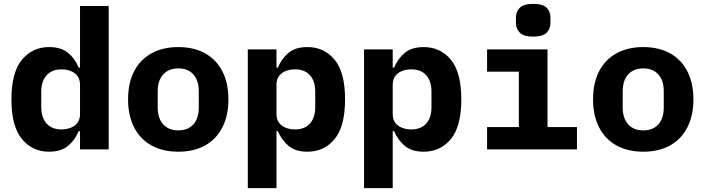

<svg xmlns="http://www.w3.org/2000/svg" viewBox="-20 -771 3640 991"><path d="M393 -94H386Q367 -48 331 -18Q295 12 233 12Q148 12 93.5 -53Q39 -118 39 -258Q39 -398 93.5 -463Q148 -528 233 -528Q295 -528 331 -498.5Q367 -469 386 -422H393V-740H541V0H393ZM297 -103Q323 -103 345 -111.5Q367 -120 380 -137.5Q393 -155 393 -182V-334Q393 -361 380 -378.5Q367 -396 345 -404.5Q323 -413 297 -413Q248 -413 220.5 -382.5Q193 -352 193 -298V-218Q193 -164 220.5 -133.5Q248 -103 297 -103Z M900 12Q820 12 761.5 -20.5Q703 -53 672 -114Q641 -175 641 -258Q641 -342 672 -402.5Q703 -463 761.5 -495.5Q820 -528 900 -528Q981 -528 1039 -495.5Q1097 -463 1128 -402.5Q1159 -342 1159 -258Q1159 -175 1128 -114Q1097 -53 1039 -20.5Q981 12 900 12ZM900 -98Q950 -98 978 -129Q1006 -160 1006 -217V-299Q1006 -356 978 -387Q950 -418 900 -418Q851 -418 822.5 -387Q794 -356 794 -299V-217Q794 -160 822.5 -129Q851 -98 900 -98Z M1259 -516H1407V-422H1414Q1434 -469 1469.5 -498.5Q1505 -528 1567 -528Q1653 -528 1707 -463Q1761 -398 1761 -258Q1761 -118 1707 -53Q1653 12 1567 12Q1505 12 1469.5 -18Q1434 -48 1414 -94H1407V200H1259ZM1503 -103Q1553 -103 1580 -133.5Q1607 -164 1607 -218V-298Q1607 -352 1580 -382.5Q1553 -413 1503 -413Q1477 -413 1455 -404.5Q1433 -396 1420 -378.5Q1407 -361 1407 -334V-182Q1407 -155 1420 -137.5Q1433 -120 1455 -111.5Q1477 -103 1503 -103Z M1859 -516H2007V-422H2014Q2034 -469 2069.5 -498.5Q2105 -528 2167 -528Q2253 -528 2307 -463Q2361 -398 2361 -258Q2361 -118 2307 -53Q2253 12 2167 12Q2105 12 2069.5 -18Q2034 -48 2014 -94H2007V200H1859ZM2103 -103Q2153 -103 2180 -133.5Q2207 -164 2207 -218V-298Q2207 -352 2180 -382.5Q2153 -413 2103 -413Q2077 -413 2055 -404.5Q2033 -396 2020 -378.5Q2007 -361 2007 -334V-182Q2007 -155 2020 -137.5Q2033 -120 2055 -111.5Q2077 -103 2103 -103Z M2731.8 -582Q2683 -582 2663 -602.5Q2643 -623 2643 -652V-681Q2643 -711.2 2663 -731.1Q2683 -751 2731.8 -751Q2782 -751 2801.5 -731.1Q2821 -711.2 2821 -681V-652Q2821 -623 2801.5 -602.5Q2782 -582 2731.8 -582ZM2494 -115H2658V-401H2494V-516H2806V-115H2958V0H2494Z M3300 12Q3220 12 3161.5 -20.5Q3103 -53 3072 -114Q3041 -175 3041 -258Q3041 -342 3072 -402.5Q3103 -463 3161.5 -495.5Q3220 -528 3300 -528Q3381 -528 3439 -495.5Q3497 -463 3528 -402.5Q3559 -342 3559 -258Q3559 -175 3528 -114Q3497 -53 3439 -20.5Q3381 12 3300 12ZM3300 -98Q3350 -98 3378 -129Q3406 -160 3406 -217V-299Q3406 -356 3378 -387Q3350 -418 3300 -418Q3251 -418 3222.5 -387Q3194 -356 3194 -299V-217Q3194 -160 3222.5 -129Q3251 -98 3300 -98Z"/></svg>

Font: Lilex
Style: Regular
Weight: 400
Monospace: yes
Designer: Mike Abbink, Paul van der Laan, Pieter van Rosmalen, Mikhael Khrustik
Foundry: Mikhael Khrustik
Version: Version 2.510